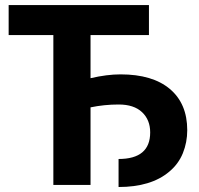

<svg xmlns="http://www.w3.org/2000/svg" viewBox="-20 -731 788 759"><path d="M568.8 -592.3H337.9V-421.9Q402.8 -437 456.5 -437Q583 -437 651.6 -379.2Q720.2 -321.3 720.2 -216.3Q720.2 -168.5 702.9 -125.5Q685.5 -82.5 648.4 -51.8Q576.7 8.3 448.7 8.3V-102.5Q573.7 -102.5 573.7 -207.5Q573.7 -257.3 541.5 -287.6Q509.3 -317.9 449.2 -317.9Q392.1 -317.9 337.9 -306.6V0H190.9V-592.3H14.2V-710.9H568.8Z"/></svg>

Font: RobotoInd
Style: Bold
Weight: 700
Designer: Google
Version: Version 2.001150; 2014